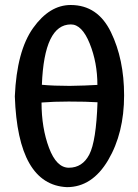

<svg xmlns="http://www.w3.org/2000/svg" viewBox="-20 -733 554 772"><path d="M260.3 -387.7Q325.7 -388.7 371.6 -391.6Q371.6 -481.4 340.6 -558.1Q309.6 -634.8 265.1 -634.8Q157.7 -634.8 148.4 -392.1Q195.3 -387.7 260.3 -387.7ZM256.8 -58.6Q311.5 -58.6 339.1 -111.8Q366.7 -165 372.1 -321.8Q328.1 -324.7 256.3 -324.7Q195.8 -324.7 147 -320.8Q147 -218.8 177 -138.7Q207 -58.6 256.8 -58.6ZM249 19.5Q51.8 10.3 39.6 -345.7Q47.4 -528.3 113.3 -620.6Q179.2 -712.9 264.2 -712.9Q373 -712.9 426 -603.8Q479 -494.6 479 -349.6Q479 -197.8 414.8 -89.1Q350.6 19.5 249 19.5Z"/></svg>

Font: Kelvinch
Style: Bold
Weight: 700
Designer: Paul James Miller
Foundry: High-Logic / Made with FontCreator
Version: Version 3.501;March 28, 2021;FontCreator 13.0.0.2683 64-bit